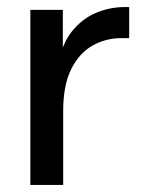

<svg xmlns="http://www.w3.org/2000/svg" viewBox="-20 -524 415 544"><path d="M346 -504V-416H324Q279 -416 241.5 -394.5Q204 -373 181.5 -327.5Q159 -282 159 -209V0H66V-496H158V-337H144Q155 -400 184.5 -436Q214 -472 253 -488Q292 -504 333 -504Z"/></svg>

Font: Wix Madefor Display Medium
Style: Regular
Weight: 500
Designer: Dalton Maag Ltd
Foundry: Dalton Maag Ltd
Version: Version 3.100